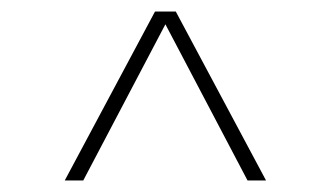

<svg xmlns="http://www.w3.org/2000/svg" viewBox="-20 -595 572 332"><path d="M408 -283 266 -553 124 -283H92L248 -575H284L440 -283Z"/></svg>

Font: Arapey Thin-Display
Style: Regular
Weight: 100
Designer: Eduardo Rodriguez Tunni
Foundry: Eduardo Rodriguez Tunni
Version: Version 4.000